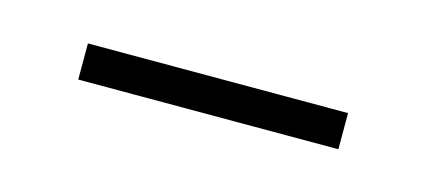

<svg xmlns="http://www.w3.org/2000/svg" viewBox="-23 -326 341 154"><g transform="rotate(15 147.0 -249.0)"><path d="M40 -234V-264H256V-234Z"/></g></svg>

Font: SourceSans3VF
Style: Regular
Weight: 200
Designer: Paul D. Hunt
Foundry: Adobe
Version: Version 3.052;hotconv 1.1.0;makeotfexe 2.6.0